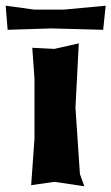

<svg xmlns="http://www.w3.org/2000/svg" viewBox="-63 -649 393 677"><path d="M-43 -628.9 -36.1 -543.9 117.2 -548.8 300.8 -543.9 309.6 -628.9 163.1 -615.2H57.6ZM50.8 -480.5 58.6 -371.1V-160.2L46.9 3.9L128.9 -7.8L234.4 7.8L218.8 -35.2L203.1 -269.5L214.8 -496.1L128.9 -476.6Z"/></svg>

Font: MaokenAssortedSans-TC
Style: Regular
Weight: 500
Version: Version 0.83